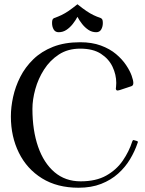

<svg xmlns="http://www.w3.org/2000/svg" viewBox="-20 -869 679 900"><path d="M622 -208Q625 -207 626 -205Q627 -203 625 -199Q612 -160 589.5 -122.5Q567 -85 533.5 -55Q500 -25 454 -7Q408 11 348 11Q248 11 177 -33Q106 -77 68.5 -153Q31 -229 31 -323Q31 -367 41.5 -415Q52 -463 75 -508.5Q98 -554 136 -591Q174 -628 228.5 -649.5Q283 -671 356 -671Q411 -671 453 -655.5Q495 -640 524 -615.5Q553 -591 571 -564Q589 -537 597 -514.5Q605 -492 605 -480Q605 -468 596 -465L542 -447Q530 -443 526.5 -446Q523 -449 523 -453Q523 -456 524 -463Q525 -470 525 -480Q525 -519 507.5 -556Q490 -593 453 -617Q416 -641 356 -641Q298 -641 256 -613.5Q214 -586 186.5 -543Q159 -500 145.5 -451Q132 -402 132 -359Q132 -258 158.5 -181.5Q185 -105 235.5 -62Q286 -19 358 -19Q430 -19 478 -46Q526 -73 555.5 -116Q585 -159 600 -206Q602 -211 604 -212Q606 -213 608 -212ZM343 -790Q334 -773 321 -756.5Q308 -740 291.5 -729Q275 -718 255 -718Q239 -718 231.5 -731Q224 -744 224 -761Q224 -769 225.5 -775Q227 -781 233 -784Q253 -791 268.5 -798.5Q284 -806 301 -817.5Q318 -829 343 -849Q368 -829 385 -817.5Q402 -806 417.5 -798.5Q433 -791 453 -784Q459 -781 460.5 -775Q462 -769 462 -761Q462 -744 454.5 -731Q447 -718 431 -718Q411 -718 394.5 -729Q378 -740 365 -756.5Q352 -773 343 -790Z"/></svg>

Font: Young Serif Light
Style: Regular
Weight: 300
Designer: Bastien Sozeau
Foundry: NBR — Bastien Sozeau
Version: Version 5.001